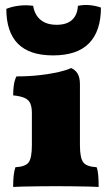

<svg xmlns="http://www.w3.org/2000/svg" viewBox="-20 -736 440 759"><path d="M32 3Q32 -22 34 -41.5Q36 -61 41 -75Q81 -77 93.5 -94.5Q106 -112 106 -162V-289Q106 -312 100 -326.5Q94 -341 78 -348.5Q62 -356 32 -359Q32 -378 34.5 -398Q37 -418 45 -434Q95 -434 138 -439Q181 -444 213 -451.5Q245 -459 261 -467Q278 -460 287 -444.5Q296 -429 296 -403V-162Q296 -112 309 -94.5Q322 -77 362 -75Q367 -61 368.5 -41.5Q370 -22 370 3Q358 2 331 1.5Q304 1 270 0.5Q236 0 201 0Q167 0 132.5 0.5Q98 1 71 1.5Q44 2 32 3ZM190 -517Q96 -517 50.5 -563.5Q5 -610 5 -701Q27 -710 55 -713.5Q83 -717 111 -713Q117 -677 140.5 -657.5Q164 -638 204 -638Q244 -638 265 -657.5Q286 -677 288 -713Q313 -718 336.5 -715.5Q360 -713 379 -706Q379 -613 332 -565Q285 -517 190 -517Z"/></svg>

Font: Vollkorn Black
Style: Regular
Weight: 900
Designer: Friedrich Althausen
Foundry: Friedrich Althausen
Version: Version 5.000